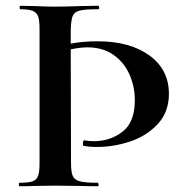

<svg xmlns="http://www.w3.org/2000/svg" viewBox="-20 -645 632 665"><path d="M447 -298Q447 -345 428.5 -387Q410 -429 373 -455Q336 -481 283 -481Q258 -481 225 -474L226 -81Q226 -49 232 -35.5Q238 -22 256.5 -17Q275 -12 318 -12Q321 -12 321.5 -6Q322 0 318 0Q280 0 258 -1L171 -2L99 -1Q81 0 48 0Q45 0 45 -6Q45 -12 48 -12Q79 -12 93 -17Q107 -22 112 -36Q117 -50 117 -81V-544Q117 -574 112 -588Q107 -602 93 -607.5Q79 -613 50 -613Q48 -613 48 -619Q48 -625 50 -625L99 -624Q141 -622 167 -622Q206 -622 262 -624L320 -625Q323 -625 323.5 -619Q324 -613 320 -613Q275 -613 256.5 -608.5Q238 -604 232 -590Q226 -576 225 -542V-494Q268 -502 318 -502Q430 -502 497.5 -453Q565 -404 565 -320Q565 -257 526.5 -215.5Q488 -174 431 -155Q374 -136 316 -136Q289 -136 269 -140Q267 -141 267 -147Q267 -152 268.5 -156Q270 -160 271 -159Q289 -156 305 -156Q362 -156 404.5 -189Q447 -222 447 -298Z"/></svg>

Font: Cormorant Upright
Style: Bold
Weight: 700
Designer: Christian Thalmann (Catharsis Fonts)
Foundry: Catharsis Fonts
Version: Version 3.302